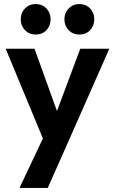

<svg xmlns="http://www.w3.org/2000/svg" viewBox="-20 -723 566 945"><path d="M210 4 8 -483H150L284 -111H236L375 -483H518L303 4ZM76 202 223 -109 303 4 215 202ZM155 -553Q124 -553 103 -574.5Q82 -596 82 -628Q82 -660 103 -681.5Q124 -703 155 -703Q188 -703 208.5 -681.5Q229 -660 229 -628Q229 -596 208.5 -574.5Q188 -553 155 -553ZM370 -553Q339 -553 318 -574.5Q297 -596 297 -628Q297 -660 318 -681.5Q339 -703 370 -703Q403 -703 423.5 -681.5Q444 -660 444 -628Q444 -596 423.5 -574.5Q403 -553 370 -553Z"/></svg>

Font: Outfit SemiBold
Style: Regular
Weight: 600
Designer: Rodrigo Fuenzalida
Foundry: fragTYPE
Version: Version 1.100;gftools[0.9.27]